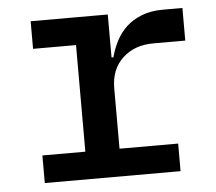

<svg xmlns="http://www.w3.org/2000/svg" viewBox="-43 -563 686 610"><g transform="rotate(-5 300.0 -258.0)"><path d="M76 -88H213V-428H76V-516H322V-379H328Q335 -406 348 -431Q361 -456 381 -474.5Q401 -493 430 -504.5Q459 -516 498 -516H560V-412H458Q398 -412 360 -376.5Q322 -341 322 -281V-88H509V0H76Z"/></g></svg>

Font: IBM Plaex Mono Medium
Style: Regular
Weight: 500
Designer: Mike Abbink, Paul van der Laan, Pieter van Rosmalen
Foundry: Bold Monday
Version: Version 2.003